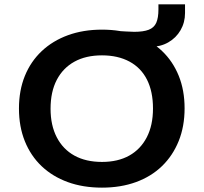

<svg xmlns="http://www.w3.org/2000/svg" viewBox="-20 -851 934 881"><path d="M448 10Q361 10 291 -15.5Q221 -41 171 -88.5Q121 -136 94 -203Q67 -270 67 -353Q67 -436 94 -502.5Q121 -569 171.5 -616.5Q222 -664 292 -689.5Q362 -715 448 -715Q534 -715 604 -689.5Q674 -664 723.5 -617Q773 -570 800 -503.5Q827 -437 827 -354Q827 -271 800 -204Q773 -137 723.5 -89Q674 -41 604 -15.5Q534 10 448 10ZM448 -108Q521 -108 573 -137Q625 -166 653.5 -221Q682 -276 682 -353Q682 -431 654.5 -485.5Q627 -540 574 -568.5Q521 -597 448 -597Q374 -597 321.5 -568Q269 -539 240.5 -484.5Q212 -430 212 -352Q212 -276 240.5 -221Q269 -166 321.5 -137Q374 -108 448 -108ZM566 -636 517 -709Q538 -708 559.5 -706.5Q581 -705 596 -705Q638 -705 662.5 -714.5Q687 -724 697 -746.5Q707 -769 707 -808V-831H829V-791Q829 -748 808.5 -712.5Q788 -677 752 -656.5Q716 -636 670 -636Z"/></svg>

Font: Nunito Sans 10pt SemiExpanded
Style: Bold
Weight: 700
Width: 6
Designer: Vernon Adams
Foundry: Vernon Adams
Version: Version 3.101;gftools[0.9.27]